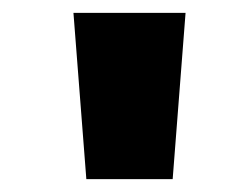

<svg xmlns="http://www.w3.org/2000/svg" viewBox="-20 -749 388 298"><path d="M114 -471 94 -729H268L248 -471Z"/></svg>

Font: Noto Sans Bengali UI Black
Style: Regular
Weight: 900
Designer: Jelle Bosma - Monotype Design Team
Foundry: Monotype Imaging Inc.
Version: Version 2.003; ttfautohint (v1.8.4.7-5d5b)